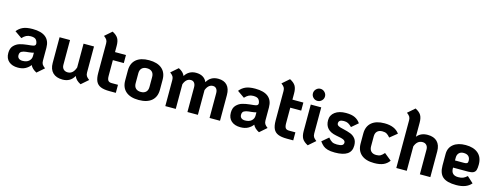

<svg xmlns="http://www.w3.org/2000/svg" viewBox="-23 -1522 5919 2305"><g transform="rotate(15 2936.5 -369.0)"><path d="M514 -64 427 12Q370 -17 349 -61Q327 -30 289 -9Q251 12 195 12Q124 12 82 -24.5Q40 -61 40 -128Q40 -188 71.5 -220.5Q103 -253 144 -265Q185 -277 235 -282L283 -287Q312 -290 323.5 -297Q335 -304 336 -320Q334 -350 316.5 -371Q299 -392 250 -392Q218 -392 194 -380Q170 -368 145 -341L56 -403Q85 -441 129 -461.5Q173 -482 250 -482Q466 -482 466 -307V-145Q466 -118 476.5 -101Q487 -84 514 -64ZM336 -169V-211Q320 -205 275 -200L245 -197Q211 -194 188 -181.5Q165 -169 165 -135Q165 -109 182 -95Q199 -81 228 -81Q280 -81 308 -106.5Q336 -132 336 -169Z M1062 -66 975 10Q942 -7 923 -26Q904 -45 894 -71Q848 12 751 12Q672 12 629 -30Q586 -72 586 -150V-470H716V-162Q716 -128 735.5 -108Q755 -88 789 -88Q855 -88 884 -174V-470H1014V-147Q1014 -120 1024.5 -103Q1035 -86 1062 -66Z M1275 -370V-176Q1275 -134 1288 -117Q1301 -100 1332 -100H1411V0H1332Q1262 0 1221.5 -17Q1181 -34 1163 -72Q1145 -110 1145 -176V-543Q1145 -570 1134.5 -587Q1124 -604 1097 -624L1184 -700Q1235 -674 1255 -640.5Q1275 -607 1275 -547V-470H1411V-370Z M1481 -173V-297Q1481 -386 1537 -434Q1593 -482 1697 -482Q1801 -482 1857 -434Q1913 -386 1913 -297V-173Q1913 -84 1857 -36Q1801 12 1697 12Q1593 12 1537 -36Q1481 -84 1481 -173ZM1783 -173V-297Q1783 -338 1760.5 -360Q1738 -382 1697 -382Q1656 -382 1633.5 -360Q1611 -338 1611 -297V-173Q1611 -132 1633.5 -110Q1656 -88 1697 -88Q1738 -88 1760.5 -110Q1783 -132 1783 -173Z M2706 -320V0H2576V-308Q2576 -342 2560.5 -362Q2545 -382 2518 -382Q2459 -382 2431 -307V0H2301V-308Q2301 -342 2285.5 -362Q2270 -382 2243 -382Q2184 -382 2156 -307V0H2026V-325Q2026 -352 2015.5 -369Q2005 -386 1978 -406L2065 -482Q2125 -453 2144 -406Q2191 -482 2281 -482Q2331 -482 2365.5 -461.5Q2400 -441 2416 -402Q2461 -482 2556 -482Q2629 -482 2667.5 -440Q2706 -398 2706 -320Z M3280 -64 3193 12Q3136 -17 3115 -61Q3093 -30 3055 -9Q3017 12 2961 12Q2890 12 2848 -24.5Q2806 -61 2806 -128Q2806 -188 2837.5 -220.5Q2869 -253 2910 -265Q2951 -277 3001 -282L3049 -287Q3078 -290 3089.5 -297Q3101 -304 3102 -320Q3100 -350 3082.5 -371Q3065 -392 3016 -392Q2984 -392 2960 -380Q2936 -368 2911 -341L2822 -403Q2851 -441 2895 -461.5Q2939 -482 3016 -482Q3232 -482 3232 -307V-145Q3232 -118 3242.5 -101Q3253 -84 3280 -64ZM3102 -169V-211Q3086 -205 3041 -200L3011 -197Q2977 -194 2954 -181.5Q2931 -169 2931 -135Q2931 -109 2948 -95Q2965 -81 2994 -81Q3046 -81 3074 -106.5Q3102 -132 3102 -169Z M3480 -370V-176Q3480 -134 3493 -117Q3506 -100 3537 -100H3616V0H3537Q3467 0 3426.5 -17Q3386 -34 3368 -72Q3350 -110 3350 -176V-543Q3350 -570 3339.5 -587Q3329 -604 3302 -624L3389 -700Q3440 -674 3460 -640.5Q3480 -607 3480 -547V-470H3616V-370Z M3698 -608Q3698 -638 3720 -660.5Q3742 -683 3773 -683Q3803 -683 3825.5 -660.5Q3848 -638 3848 -608Q3848 -577 3825.5 -555Q3803 -533 3773 -533Q3742 -533 3720 -555Q3698 -577 3698 -608ZM3708 -141V-470H3838V-145Q3838 -118 3848.5 -101Q3859 -84 3886 -64L3799 12Q3748 -14 3728 -47.5Q3708 -81 3708 -141Z M3944 -76 4025 -145Q4051 -113 4073.5 -100.5Q4096 -88 4135 -88Q4178 -88 4197.5 -98.5Q4217 -109 4217 -132Q4217 -154 4192.5 -166Q4168 -178 4097 -190Q3957 -217 3957 -342Q3957 -406 4008 -444Q4059 -482 4144 -482Q4215 -482 4256.5 -461.5Q4298 -441 4324 -402L4244 -334Q4218 -360 4197 -371Q4176 -382 4144 -382Q4080 -382 4080 -337Q4080 -316 4101.5 -305Q4123 -294 4156 -288Q4218 -274 4254.5 -259.5Q4291 -245 4315.5 -214Q4340 -183 4340 -129Q4340 -57 4289 -22.5Q4238 12 4135 12Q4079 12 4044 1.5Q4009 -9 3988 -27Q3967 -45 3944 -76Z M4407 -173V-297Q4407 -386 4463 -434Q4519 -482 4623 -482Q4753 -482 4809 -403L4720 -331Q4696 -359 4676 -370.5Q4656 -382 4623 -382Q4582 -382 4559.5 -360Q4537 -338 4537 -297V-173Q4537 -132 4559.5 -110Q4582 -88 4623 -88Q4656 -88 4676 -99.5Q4696 -111 4720 -139L4809 -67Q4781 -27 4737 -7.5Q4693 12 4623 12Q4519 12 4463 -36Q4407 -84 4407 -173Z M5320 -320V0H5190V-308Q5190 -342 5171.5 -362Q5153 -382 5122 -382Q5056 -382 5027 -304V0H4897V-593Q4897 -620 4886.5 -637Q4876 -654 4849 -674L4936 -750Q4987 -724 5007 -690.5Q5027 -657 5027 -597V-423Q5073 -482 5160 -482Q5237 -482 5278.5 -440Q5320 -398 5320 -320Z M5752 -129 5829 -59Q5771 12 5642 12Q5527 12 5476 -31.5Q5425 -75 5425 -173V-316Q5425 -393 5480.5 -437.5Q5536 -482 5632 -482Q5731 -482 5787 -434.5Q5843 -387 5843 -296Q5843 -252 5835.5 -228Q5828 -204 5806 -192.5Q5784 -181 5742 -181H5554V-172Q5554 -86 5642 -86Q5679 -86 5702 -95.5Q5725 -105 5752 -129ZM5554 -306V-270H5668Q5694 -270 5704 -278Q5714 -286 5714 -306Q5714 -344 5693 -364Q5672 -384 5632 -384Q5595 -384 5574.5 -362.5Q5554 -341 5554 -306Z"/></g></svg>

Font: KoHo
Style: Bold
Weight: 700
Designer: Cadson Demak & Katatrad Team
Foundry: Cadson Demak Co.,Ltd.
Version: Version 1.000; ttfautohint (v1.6)